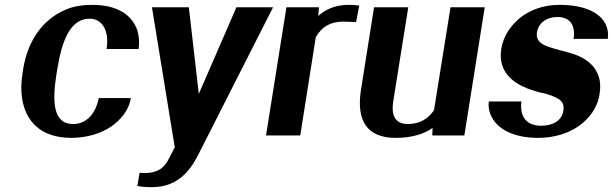

<svg xmlns="http://www.w3.org/2000/svg" viewBox="-20 -558 2525 791"><path d="M73 -257C67 -220 66 -184 71 -152C86 -57 149 10 274 10C339 10 397 -9 437 -36C475 -62 511 -102 519 -154H387C373 -86 334 -47 281 -47C197 -47 195 -142 213 -255L216 -273C234 -384 267 -481 349 -481C403 -481 431 -429 419 -356H551C555 -383 553 -409 546 -432C525 -496 464 -538 360 -538C319 -538 282 -532 250 -518C158 -479 94 -393 75 -271Z M606 -528 700 49 677 93C657 136 627 155 575 155C568 155 562 154 555 154L546 208C563 212 583 213 607 213C707 213 761 151 797 79L1105 -528H954L799 -171L758 -528Z M1076 0H1217L1281 -405C1306 -448 1341 -469 1396 -469C1411 -469 1433 -467 1447 -467L1460 -535C1449 -537 1430 -538 1416 -538C1358 -538 1318 -517 1291 -492L1294 -528H1160Z M1467 -187C1448 -64 1489 10 1610 10C1677 10 1727 -6 1762 -31L1761 0H1893L1977 -528H1836L1768 -104C1744 -69 1710 -47 1660 -47C1609 -47 1591 -81 1600 -140L1662 -528H1521Z M1994 -140C1991 -122 1994 -104 2001 -86C2025 -27 2094 10 2198 10C2266 10 2325 -10 2369 -42C2406 -70 2441 -111 2450 -170C2455 -199 2453 -225 2446 -245C2431 -287 2398 -314 2355 -331C2321 -344 2269 -354 2235 -367C2211 -376 2187 -390 2192 -424C2199 -466 2234 -488 2276 -488C2326 -488 2352 -457 2343 -398H2484C2487 -419 2484 -437 2477 -454C2453 -508 2385 -538 2285 -538C2219 -538 2163 -517 2122 -484C2087 -455 2054 -413 2045 -356C2041 -330 2043 -308 2049 -289C2070 -226 2134 -195 2205 -177C2226 -173 2244 -168 2257 -162C2283 -151 2307 -140 2301 -102C2294 -58 2254 -40 2209 -40C2154 -40 2120 -72 2128 -140Z"/></svg>

Font: Aerodynamic
Style: Obl
Weight: 500
Designer: Google
Version: Version 2.000980; 2014